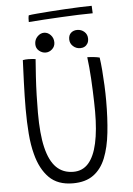

<svg xmlns="http://www.w3.org/2000/svg" viewBox="-63 -991 731 1058"><g transform="rotate(-5 303.0 -462.0)"><path d="M297.5 20.5Q213.5 20.5 165.8 -27.5Q118 -75.5 96.5 -159.5Q83 -210 78 -273.5Q73 -337 73 -411Q73 -443 73.8 -480.5Q74.5 -518 76 -555.8Q77.5 -593.5 78.8 -626Q80 -658.5 81 -680Q88 -681.5 95.8 -682Q103.5 -682.5 111.5 -682.5Q123.5 -682.5 134.2 -681.5Q145 -680.5 151.5 -679.5Q148 -636.5 144.8 -584.2Q141.5 -532 140 -480Q138.5 -428 138.5 -384Q138.5 -325 142.8 -277.2Q147 -229.5 156 -192Q174 -116 211 -79.2Q248 -42.5 305.5 -42.5Q356.5 -42.5 389 -79.5Q421.5 -116.5 437.2 -188Q453 -259.5 453 -363Q453 -386.5 452.2 -416.2Q451.5 -446 450.2 -478.5Q449 -511 447 -544.2Q445 -577.5 442.2 -608.2Q439.5 -639 436 -665Q444 -665 453.5 -664.2Q463 -663.5 472.5 -662.5Q482 -661.5 490.2 -660Q498.5 -658.5 504 -657Q508.5 -626.5 511.8 -586.2Q515 -546 517 -502.2Q519 -458.5 519 -417.5Q519 -320.5 510.2 -240.2Q501.5 -160 478.2 -101.8Q455 -43.5 411.2 -11.5Q367.5 20.5 297.5 20.5ZM210.5 -710.5Q190.5 -710.5 173.8 -724.5Q157 -738.5 157 -761.5Q157 -786.5 173.5 -803.2Q190 -820 210 -820Q231 -820 246.8 -803.2Q262.5 -786.5 262.5 -762Q262.5 -740 246.5 -725.2Q230.5 -710.5 210.5 -710.5ZM402 -718Q379.5 -718 362.5 -733.5Q345.5 -749 345.5 -772Q345.5 -795 359.2 -807.2Q373 -819.5 393.5 -819.5Q416.5 -819.5 433 -804.8Q449.5 -790 449.5 -766.5Q449.5 -751 443.2 -740.2Q437 -729.5 426.5 -723.8Q416 -718 402 -718ZM487 -903.5Q452 -903.5 406.8 -901.8Q361.5 -900 312.2 -897.5Q263 -895 216 -892Q169 -889 132 -886Q131.5 -894.5 132.2 -905.5Q133 -916.5 135 -923Q148 -925.5 180 -928.2Q212 -931 253.8 -934Q295.5 -937 339.5 -939.5Q383.5 -942 422.2 -943.5Q461 -945 485 -945Z"/></g></svg>

Font: Grandstander Thin ExtraLight
Style: Regular
Weight: 250
Version: Version 1.200